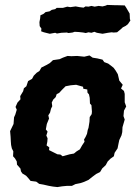

<svg xmlns="http://www.w3.org/2000/svg" viewBox="-20 -741 558 779"><path d="M213 18 195 16 178 13 156 8 139 5 127 -4 104 -7 95 -18 86 -28 71 -37 65 -46 63 -57 49 -73 48 -86 41 -98 33 -107 34 -127 28 -139 25 -153 24 -166 23 -186 21 -209 35 -238 37 -265 42 -276 48 -296 43 -307 51 -325 63 -338 62 -351 74 -371 77 -383 87 -391 94 -412 110 -421 117 -434 129 -446 140 -453 148 -467 170 -478 182 -485 195 -497 222 -501 235 -507 254 -514 270 -513 293 -514 322 -511 343 -516 356 -507 375 -504 396 -499 403 -489 419 -483 431 -474 441 -466 449 -455 458 -440 462 -423 464 -414 478 -397 471 -382 483 -372 486 -360V-326L492 -309L483 -292L481 -270L486 -256L477 -225L476 -205L473 -192L464 -173L461 -159L457 -139L445 -121L442 -107L428 -97L417 -86L409 -71L395 -58L386 -43L370 -35L354 -23L339 -11L321 -3L306 2L286 6L272 13H253L232 15ZM234 -107 263 -115 280 -118 291 -127 304 -135 313 -151 323 -166 321 -175 327 -185 333 -198 336 -214 339 -222 343 -247 344 -266 352 -278 353 -288 351 -314 345 -321 344 -344 341 -358 335 -365 334 -378 318 -381 317 -389 289 -397 267 -395 246 -391 231 -376 220 -364 210 -359 206 -347 196 -337 190 -325 192 -310 187 -300 183 -284 176 -273 179 -260 170 -238 166 -216 173 -207 168 -191 173 -180 172 -166 169 -151 180 -143 179 -132 201 -121 213 -115 225 -114ZM182 -604 158 -610 147 -614 148 -625 141 -635 140 -651 143 -667 144 -679 157 -685 165 -692 181 -695 190 -701 204 -704 210 -709H223H235L253 -714L265 -712L287 -715L303 -712L319 -710L327 -715L339 -714L351 -717L364 -714L380 -717L396 -715L408 -718L415 -721L444 -720H452L486 -719L492 -710L499 -698L506 -686L507 -664L509 -658L499 -643L490 -636L478 -630L473 -625L455 -610L441 -609L433 -610L418 -608L396 -604L373 -608L363 -612L351 -608L339 -610L328 -607L318 -609L300 -611L283 -612L274 -609L258 -607L251 -609L229 -608L211 -605L204 -608Z"/></svg>

Font: Winky Rough SemiBold
Style: Italic
Weight: 600
Italic angle: -8.97852°
Designer: Simon Atzbach
Foundry: typofactur
Version: Version 1.206; ttfautohint (v1.8.4.7-5d5b)